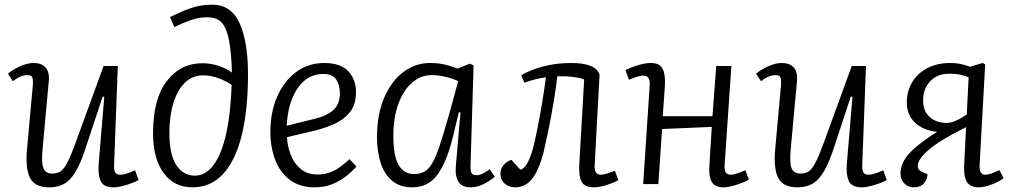

<svg xmlns="http://www.w3.org/2000/svg" viewBox="-20 -789 4339 823"><path d="M14 -473Q33 -490 65 -504.5Q97 -519 124 -519Q158 -519 175.5 -499.5Q193 -480 189 -440L162 -145Q157 -89 166.5 -67Q176 -45 204 -45Q225 -45 239.5 -54.5Q254 -64 268.5 -92Q283 -120 303 -174L424 -506H485L469 -82Q468 -61 473.5 -50.5Q479 -40 496 -40Q507 -40 523 -45Q539 -50 559 -59L574 -17Q554 -6 521 4Q488 14 466 14Q424 14 411.5 -13Q399 -40 403 -88L427 -374L420 -375L343 -142Q316 -62 283 -24Q250 14 191 14Q129 14 108.5 -27Q88 -68 96 -151L121 -427Q122 -449 118 -458Q114 -467 97 -467Q68 -467 35 -441Z M709 -716Q751 -737 794.5 -753Q838 -769 889 -769Q971 -769 1007 -689.5Q1043 -610 1043 -471Q1043 -319 1016.5 -210.5Q990 -102 937 -44Q884 14 805 14Q726 14 681 -48Q636 -110 636 -218Q636 -365 695 -441.5Q754 -518 848 -518Q884 -518 919 -506Q954 -494 974 -478Q973 -528 969 -564Q963 -623 951 -656Q939 -689 919 -702Q899 -715 869 -715Q833 -715 798.5 -703Q764 -691 727 -673ZM815 -36Q873 -36 912 -108Q951 -180 966 -321Q969 -351 970.5 -376.5Q972 -402 973 -425Q949 -442 916 -454Q883 -466 850 -466Q805 -466 773 -435Q741 -404 723.5 -348Q706 -292 706 -219Q706 -126 736 -81Q766 -36 815 -36Z M1370 -519Q1440 -519 1473 -483.5Q1506 -448 1506 -394Q1506 -339 1478.5 -306.5Q1451 -274 1411.5 -257Q1372 -240 1333 -230L1210 -201Q1212 -163 1226 -126Q1240 -89 1268.5 -65Q1297 -41 1342 -41Q1377 -41 1408 -55.5Q1439 -70 1478 -107L1508 -75Q1491 -56 1466 -35.5Q1441 -15 1406.5 -0.5Q1372 14 1329 14Q1265 14 1222.5 -18Q1180 -50 1159.5 -104Q1139 -158 1139 -225Q1139 -308 1168 -374.5Q1197 -441 1249 -480Q1301 -519 1370 -519ZM1437 -390Q1437 -421 1422 -446.5Q1407 -472 1366 -472Q1297 -472 1255.5 -410.5Q1214 -349 1209 -250L1330 -280Q1381 -292 1409 -317.5Q1437 -343 1437 -390Z M1997 -82Q1996 -57 2001 -47.5Q2006 -38 2022 -38Q2035 -38 2049 -45Q2063 -52 2079 -64L2101 -31Q2082 -15 2054 -0.5Q2026 14 1997 14Q1926 14 1934 -79L1954 -307L1947 -308L1918 -189Q1892 -89 1853 -37.5Q1814 14 1747 14Q1694 14 1660.5 -14.5Q1627 -43 1611.5 -91.5Q1596 -140 1596 -201Q1596 -298 1626.5 -369.5Q1657 -441 1708.5 -480Q1760 -519 1823 -519Q1858 -519 1887.5 -512Q1917 -505 1942 -495L1993 -516L2010 -509ZM1755 -43Q1780 -43 1798.5 -53Q1817 -63 1832.5 -89Q1848 -115 1864 -163Q1880 -211 1902 -288L1944 -441Q1925 -451 1892.5 -459Q1860 -467 1830 -467Q1783 -467 1746 -434.5Q1709 -402 1687.5 -343.5Q1666 -285 1666 -206Q1666 -121 1688.5 -82Q1711 -43 1755 -43Z M2214 -466Q2251 -489 2307.5 -504Q2364 -519 2428 -519Q2534 -519 2550 -469L2529 -82Q2526 -40 2555 -40Q2572 -40 2616 -57L2630 -17Q2610 -5 2578.5 4.5Q2547 14 2525 14Q2486 14 2473 -10.5Q2460 -35 2463 -83L2484 -448Q2469 -455 2437 -459Q2405 -463 2369 -462Q2363 -410 2353 -350.5Q2343 -291 2331.5 -235Q2320 -179 2310 -136Q2289 -57 2260 -21.5Q2231 14 2189 14Q2162 14 2143.5 -2Q2125 -18 2125 -44Q2125 -64 2138 -80.5Q2151 -97 2172 -104L2210 -62Q2226 -64 2240 -89Q2254 -114 2265 -154Q2274 -189 2284 -239.5Q2294 -290 2303.5 -346.5Q2313 -403 2320 -458Q2299 -455 2271 -448Q2243 -441 2228 -434Z M3031 -245 2818 -236 2802 0H2737L2765 -425Q2767 -465 2738 -465Q2728 -465 2712.5 -460.5Q2697 -456 2676 -447L2661 -488Q2680 -499 2713 -509Q2746 -519 2769 -519Q2808 -519 2820.5 -494Q2833 -469 2830 -422Q2828 -389 2825.5 -356.5Q2823 -324 2821 -291H3034L3050 -506H3115L3086 -81Q3083 -40 3112 -40Q3130 -40 3175 -59L3190 -19Q3169 -7 3136 3.5Q3103 14 3082 14Q3043 14 3030 -11Q3017 -36 3021 -83Z M3221 -473Q3240 -490 3272 -504.5Q3304 -519 3331 -519Q3365 -519 3382.5 -499.5Q3400 -480 3396 -440L3369 -145Q3364 -89 3373.5 -67Q3383 -45 3411 -45Q3432 -45 3446.5 -54.5Q3461 -64 3475.5 -92Q3490 -120 3510 -174L3631 -506H3692L3676 -82Q3675 -61 3680.5 -50.5Q3686 -40 3703 -40Q3714 -40 3730 -45Q3746 -50 3766 -59L3781 -17Q3761 -6 3728 4Q3695 14 3673 14Q3631 14 3618.5 -13Q3606 -40 3610 -88L3634 -374L3627 -375L3550 -142Q3523 -62 3490 -24Q3457 14 3398 14Q3336 14 3315.5 -27Q3295 -68 3303 -151L3328 -427Q3329 -449 3325 -458Q3321 -467 3304 -467Q3275 -467 3242 -441Z M4121 -244Q4014 -191 3964 -149.5Q3914 -108 3914 -77Q3914 -60 3932 -52L3956 -42Q3954 -18 3939.5 -2Q3925 14 3897 14Q3872 14 3856 -3Q3840 -20 3840 -45Q3840 -85 3869.5 -122Q3899 -159 3975 -210L3997 -224Q3940 -229 3903.5 -262Q3867 -295 3867 -350Q3867 -397 3889 -435Q3911 -473 3953 -496Q3995 -519 4054 -519Q4075 -519 4094 -515.5Q4113 -512 4138 -503L4192 -519L4203 -513L4179 -81Q4177 -40 4204 -40Q4223 -40 4264 -60L4282 -25Q4260 -9 4229 2.5Q4198 14 4177 14Q4137 14 4123.5 -11Q4110 -36 4113 -83ZM4132 -458Q4107 -467 4091 -470Q4075 -473 4049 -473Q3998 -473 3967.5 -441Q3937 -409 3937 -358Q3937 -313 3965 -287.5Q3993 -262 4039 -262Q4055 -262 4077 -271.5Q4099 -281 4124 -298Z"/></svg>

Font: Literata 12pt Light
Style: Italic
Weight: 300
Italic angle: -2°
Designer: Latin by Veronika Burian and Jose Scaglione. Greek by Irene Vlachou. Cyrillic by Vera Evstafieva
Foundry: TypeTogether
Version: Version 3.002